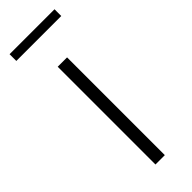

<svg xmlns="http://www.w3.org/2000/svg" viewBox="-232 -704 725 725"><g transform="rotate(-45 130.5 -342.0)"><path d="M106 0V-522H156V0ZM11 -648V-684H251V-648Z"/></g></svg>

Font: Montserrat Z Light
Style: Regular
Weight: 300
Designer: Julieta Ulanovsky
Foundry: Julieta Ulanovsky
Version: Version 8.000